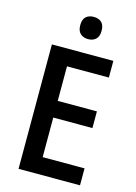

<svg xmlns="http://www.w3.org/2000/svg" viewBox="-135 -993 756 1064"><g transform="rotate(15 242.5 -460.5)"><path d="M434.1 0H81.5V-713.9H434.1V-618.2H193.8V-419.9H418.5V-324.2H193.8V-97.2H434.1ZM267.1 -921.4Q295.4 -921.4 311.8 -906Q328.1 -890.6 328.1 -857.4Q328.1 -825.2 311.5 -809.6Q294.9 -793.9 267.1 -793.9Q239.7 -793.9 222.7 -809.6Q205.6 -825.2 205.6 -857.4Q205.6 -891.1 222.2 -906.2Q238.8 -921.4 267.1 -921.4Z"/></g></svg>

Font: Open Sans SemiCondensed SemiBold
Style: Regular
Weight: 600
Width: 4
Designer: Monotype Design Team
Foundry: Monotype Imaging Inc.
Version: Version 3.000